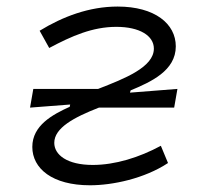

<svg xmlns="http://www.w3.org/2000/svg" viewBox="-20 -547 626 577"><path d="M250.5 9.8C318.4 9.8 414.1 -10.3 484.9 -57.1L463.4 -108.9C398.4 -73.7 325.7 -51.3 258.8 -51.3C181.2 -51.3 143.1 -82 143.1 -117.7C143.1 -162.6 202.1 -194.3 277.3 -223.6H503.4L513.2 -279.8L370.6 -268.6L372.6 -275.4C433.6 -300.8 508.3 -334.5 508.3 -407.7C508.3 -475.6 445.3 -527.3 333.5 -527.3C248 -527.3 168.5 -497.1 99.1 -454.6L127.9 -402.8C195.8 -439 258.3 -466.3 329.6 -466.3C399.9 -466.3 442.4 -439.5 442.4 -400.9C442.4 -345.2 355 -311 274.9 -279.8H80.1L70.3 -223.6L190.9 -232.9L189.5 -226.1C137.7 -202.6 77.1 -169.9 77.1 -105.5C77.1 -40.5 137.2 9.8 250.5 9.8Z"/></svg>

Font: Cascadia Code NF Light
Style: Italic
Weight: 300
Italic angle: -10°
Monospace: yes
Designer: Aaron Bell
Foundry: Saja Typeworks
Version: Version 2404.023